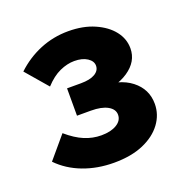

<svg xmlns="http://www.w3.org/2000/svg" viewBox="-87 -902 570 587"><g transform="rotate(-20 198.5 -608.0)"><path d="M11 -463 71 -534Q100 -509 126.5 -498Q153 -487 181 -487Q212 -487 231 -498.5Q250 -510 250 -529Q250 -547 230.5 -558Q211 -569 176 -569H131V-658H176Q206 -658 222 -667.5Q238 -677 238 -693Q238 -708 222 -718.5Q206 -729 180 -729Q157 -729 132.5 -718Q108 -707 84 -681L23 -752Q58 -785 101.5 -803Q145 -821 194 -821Q242 -821 278.5 -805Q315 -789 335 -763.5Q355 -738 355 -707Q355 -664 314 -636.5Q273 -609 208 -609L219 -630Q290 -630 328.5 -600Q367 -570 367 -522Q367 -487 345.5 -458Q324 -429 284.5 -412Q245 -395 189 -395Q135 -395 89 -412.5Q43 -430 11 -463Z"/></g></svg>

Font: Wix Madefor Display ExtraBold
Style: Regular
Weight: 800
Designer: Dalton Maag Ltd
Foundry: Dalton Maag Ltd
Version: Version 3.100